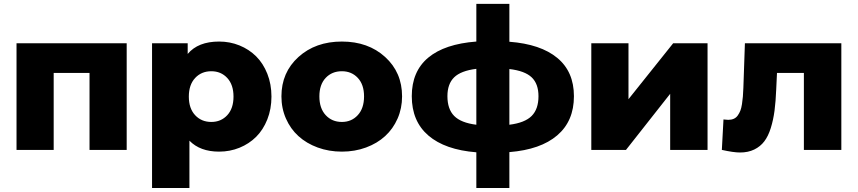

<svg xmlns="http://www.w3.org/2000/svg" viewBox="-20 -762 4360 976"><path d="M64 0V-542H624V0H435.1V-391.1H252.9V0Z M1093.8 8.8Q997.1 8.8 942.9 -46.9V193.8H752.9V-542H934.1V-487.8Q986.8 -550.8 1093.8 -550.8Q1148.9 -550.8 1197.5 -531Q1246.1 -511.2 1282 -475.6Q1317.9 -439.9 1338.9 -387Q1359.9 -334 1359.9 -271Q1359.9 -208 1338.9 -155Q1317.9 -102.1 1282 -66.4Q1246.1 -30.8 1197.5 -11Q1148.9 8.8 1093.8 8.8ZM1054.2 -142.1Q1103.5 -142.1 1135.3 -176.5Q1167 -210.9 1167 -271Q1167 -331.1 1135.3 -365.5Q1103.5 -399.9 1054.2 -399.9Q1003.9 -399.9 971.9 -365.5Q939.9 -331.1 939.9 -271Q939.9 -210.9 971.9 -176.5Q1003.9 -142.1 1054.2 -142.1Z M1410.6 -272Q1410.6 -394 1497.3 -472.4Q1584 -550.8 1717.8 -550.8Q1851.6 -550.8 1937.7 -472.4Q2023.9 -394 2023.9 -272Q2023.9 -211.4 2001 -159.2Q1978 -106.9 1937.7 -70.1Q1897.5 -33.2 1840.6 -12.2Q1783.7 8.8 1717.8 8.8Q1651.9 8.8 1594.7 -12.2Q1537.6 -33.2 1497.1 -70.1Q1456.5 -106.9 1433.6 -159.2Q1410.6 -211.4 1410.6 -272ZM1717.8 -142.1Q1767.1 -142.1 1798.8 -176.8Q1830.6 -211.4 1830.6 -272Q1830.6 -332 1798.8 -366Q1767.1 -399.9 1717.8 -399.9Q1667.5 -399.9 1635.5 -366Q1603.5 -332 1603.5 -272Q1603.5 -211.4 1635.5 -176.8Q1667.5 -142.1 1717.8 -142.1Z M2401.4 193.8V12.2Q2242.2 -0.5 2157.7 -73Q2073.2 -145.5 2073.2 -272.9Q2073.2 -398.9 2156.7 -468.8Q2240.2 -538.6 2401.4 -550.8V-742.2H2569.3V-549.8Q2728.5 -537.6 2813 -467.5Q2897.5 -397.5 2897.5 -272.9Q2897.5 -146.5 2812.7 -74Q2728 -1.5 2569.3 11.2V193.8ZM2569.3 -411.1V-127.9Q2647.9 -137.7 2682.6 -172.6Q2717.3 -207.5 2717.3 -272.9Q2717.3 -335.9 2682.6 -368.9Q2647.9 -401.9 2569.3 -411.1ZM2401.4 -127.9V-412.1Q2322.8 -402.3 2288.6 -368.9Q2254.4 -335.4 2254.4 -272.9Q2254.4 -207.5 2288.8 -172.6Q2323.2 -137.7 2401.4 -127.9Z M2985.8 0V-542H3174.8V-257.8L3401.9 -542H3576.7V0H3386.7V-285.2L3162.1 0Z M3741.7 13.2Q3709 13.2 3649.4 0L3657.7 -154.8Q3675.3 -152.8 3681.6 -152.8Q3697.8 -152.8 3710 -158.2Q3722.2 -163.6 3730.2 -175Q3738.3 -186.5 3743.4 -199.2Q3748.5 -211.9 3751.7 -232.7Q3754.9 -253.4 3756.3 -271.2Q3757.8 -289.1 3758.8 -315.9L3766.6 -542H4256.8V0H4066.4V-391.1H3929.7L3925.8 -308.1Q3923.3 -246.1 3917.2 -199.5Q3911.1 -152.8 3898.2 -111.3Q3885.3 -69.8 3865.2 -43.5Q3845.2 -17.1 3814.2 -2Q3783.2 13.2 3741.7 13.2Z"/></svg>

Font: Montserrat ExtraBold
Style: Regular
Weight: 800
Designer: Julieta Ulanovsky
Foundry: Julieta Ulanovsky
Version: Version 9.000